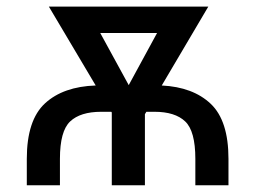

<svg xmlns="http://www.w3.org/2000/svg" viewBox="-20 -548 756 568"><path d="M157.3 0H59.3V-78.1Q59.3 -192.8 113.3 -242.4Q167.3 -291.9 263.1 -295.1L124.6 -528.4H596.2L458.5 -295.1Q551.1 -290.5 603.5 -240.8Q655.9 -191.1 655.9 -78.1V0H557.9V-78.1Q557.9 -160.2 527.9 -188.7Q497.9 -217.3 437.1 -217.3H413L408.7 -210.2V0H310.7V-215.2L309.3 -217.3H279.5Q217.7 -217.3 187.5 -188.7Q157.3 -160.2 157.3 -78.1ZM276.6 -450.3 360.8 -296.2 444.6 -450.3Z"/></svg>

Font: Interface
Style: Regular
Weight: 400
Designer: Rasmus Andersson
Foundry: rsms
Version: Version 1.8